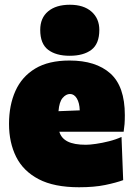

<svg xmlns="http://www.w3.org/2000/svg" viewBox="-20 -773 566 809"><path d="M313 16Q208 16 143 -18Q78 -52 48 -112.2Q18 -172.5 18 -251Q18 -329.5 45 -389.8Q72 -450 128.2 -484Q184.5 -518 273 -518Q384 -518 445 -463.5Q506 -409 506 -288Q506 -266.5 504.8 -250.2Q503.5 -234 501 -218H230Q238 -190.5 265 -176.8Q292 -163 342 -163Q358 -163 384.2 -166.8Q410.5 -170.5 439.2 -177.8Q468 -185 492 -196L499 -14Q469 -3 423 6.5Q377 16 313 16ZM275 -377Q258 -377 243.8 -360.2Q229.5 -343.5 226.5 -304.5L316 -308Q315 -339.5 303.8 -358.2Q292.5 -377 275 -377ZM273.5 -538Q216 -538 182.8 -563.2Q149.5 -588.5 149.5 -647Q149.5 -697.5 182.8 -725.2Q216 -753 274.5 -753Q332.5 -753 365.5 -724Q398.5 -695 398.5 -647Q398.5 -588.5 365.2 -563.2Q332 -538 273.5 -538Z"/></svg>

Font: Commissioner Black
Style: Regular
Weight: 900
Designer: Kostas Bartsokas
Foundry: Kostas Bartsokas
Version: Version 1.000; ttfautohint (v1.8.3)